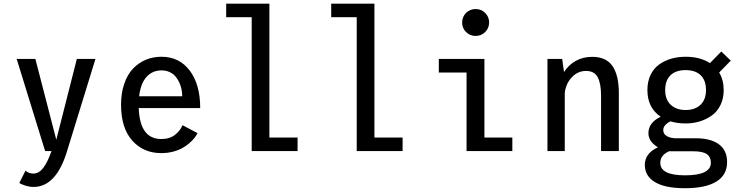

<svg xmlns="http://www.w3.org/2000/svg" viewBox="-20 -820 4030 1042"><path d="M172 -500 285.5 -61.5 397 -500H498L344 0Q285 194.5 162 194.5Q139 194.5 115 186.5Q91 178.5 85 172.5L118.5 106Q135.5 122 160.5 122Q191 122 214.2 92Q237.5 62 259.5 0H225L70.5 -500Z M1052 -97.5Q1045.5 -84.5 1035 -71Q1024.5 -57.5 1007 -42.5Q989.5 -27.5 968.2 -15.8Q947 -4 917.5 3.5Q888 11 855.5 11Q758.5 11 697.8 -57Q637 -125 637 -251.5Q637 -315.5 654.5 -366Q672 -416.5 702.2 -448Q732.5 -479.5 771.8 -495.8Q811 -512 856 -512Q953 -512 1009.8 -436.8Q1066.5 -361.5 1066.5 -233.5H733Q738.5 -65.5 855.5 -65.5Q901 -65.5 930 -88.5Q959 -111.5 970.5 -140.5ZM856.5 -438Q807.5 -438 775.5 -403Q743.5 -368 735 -297.5H969Q969 -317 965 -336.2Q961 -355.5 952.2 -374Q943.5 -392.5 931 -406.8Q918.5 -421 899.2 -429.5Q880 -438 856.5 -438Z M1442 -73.5H1595V0H1346V-726.5H1207.5V-800H1442Z M2012 -73.5H2165V0H1916V-726.5H1777.5V-800H2012Z M2561 -625Q2530.5 -625 2509.2 -646.2Q2488 -667.5 2488 -698Q2488 -728.5 2509.2 -749.8Q2530.5 -771 2561 -771Q2592 -771 2613.2 -749.8Q2634.5 -728.5 2634.5 -698Q2634.5 -667.5 2613.2 -646.2Q2592 -625 2561 -625ZM2609 -73.5H2760.5V0H2512V-426.5H2361.5V-500H2609Z M2951 0V-500H3031L3041 -429Q3065.5 -467.5 3104.5 -489.5Q3143.5 -511.5 3194 -511.5Q3270 -511.5 3304.2 -461.2Q3338.5 -411 3338.5 -314.5V0H3242V-301Q3242 -366 3224 -400.5Q3206 -435 3160.5 -435Q3115 -435 3082.8 -400.2Q3050.5 -365.5 3045 -315V0Z M3701 -150Q3656 -150 3618.5 -161.5Q3579.5 -142 3579.5 -114Q3579.5 -92 3600 -80.8Q3620.5 -69.5 3650.5 -69.5H3757.5Q3837 -69.5 3881.5 -37Q3926 -4.5 3926 60Q3926 130 3867.2 165.8Q3808.5 201.5 3697 201.5Q3590 201.5 3534.8 168.5Q3479.5 135.5 3479.5 75Q3479.5 12 3550.5 -20.5Q3499 -52 3499 -97Q3499 -154.5 3565.5 -186.5Q3493.5 -235 3493.5 -331Q3493.5 -377 3510.2 -412.5Q3527 -448 3556.2 -469.2Q3585.5 -490.5 3622 -501.2Q3658.5 -512 3701 -512Q3779.5 -512 3833 -477.5L3894.5 -540.5L3946 -491L3883 -426.5Q3907.5 -386 3907.5 -331Q3907.5 -285 3889.8 -249.2Q3872 -213.5 3842.2 -192.5Q3812.5 -171.5 3776.5 -160.8Q3740.5 -150 3701 -150ZM3811.5 -331Q3811.5 -383.5 3782.8 -411.5Q3754 -439.5 3701 -439.5Q3647.5 -439.5 3618.8 -411.5Q3590 -383.5 3590 -331Q3590 -279.5 3620.2 -251.2Q3650.5 -223 3701 -223Q3751.5 -223 3781.5 -251.2Q3811.5 -279.5 3811.5 -331ZM3563.5 64Q3563.5 131.5 3697.5 131.5Q3838 131.5 3838 63Q3838 32 3816 16.5Q3794 1 3742 1H3620Q3615 1 3612.5 0.5Q3563.5 21 3563.5 64Z"/></svg>

Font: League Mono Narrow
Style: Regular
Weight: 400
Width: 3
Designer: Tyler Finck
Foundry: The League of Moveable Type / Tyler Finck
Version: Version 2.210